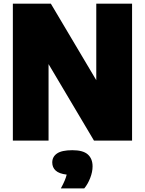

<svg xmlns="http://www.w3.org/2000/svg" viewBox="-20 -760 783 1038"><path d="M49.5 0V-740H255L500.5 -326.5V-740H694V0H488L242.5 -413.5V0ZM309 258.5Q334 213 340.5 184Q299 179 280.8 162Q262.5 145 262.5 118.5Q262.5 87.5 288.2 69.8Q314 52 371.5 52Q429 52 454.8 75Q480.5 98 480.5 139.5Q480.5 169.5 467.5 202.8Q454.5 236 435.5 258.5Z"/></svg>

Font: Encode Sans SmCnd Black
Style: Regular
Weight: 900
Width: 4
Designer: Multiple Designers
Foundry: Impallari Type
Version: Version 3.002; ttfautohint (v1.8.3) -l 8 -r 50 -G 200 -x 14 